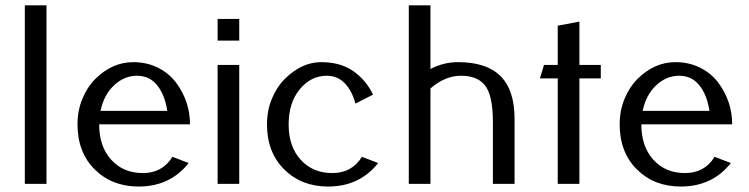

<svg xmlns="http://www.w3.org/2000/svg" viewBox="-20 -680 2769 710"><path d="M151.9 -660.2V0H71.8V-660.2Z M677.7 -77.1Q608.9 9.8 492.7 9.8Q394 9.8 330.3 -53.5Q266.6 -116.7 266.6 -220.2Q266.6 -271 284.7 -314.9Q302.7 -358.4 332 -387.7Q395 -450.2 472.7 -450.2Q522.9 -450.2 564 -429.7Q604.5 -409.2 629.9 -376Q682.6 -306.2 682.6 -220.2H346.7Q346.7 -138.2 391.4 -89.1Q436 -40 508.3 -40Q580.6 -40 617.7 -100.1ZM351.6 -270H598.6Q589.8 -328.6 561.5 -364.3Q533.2 -399.9 486.3 -399.9Q439.5 -399.9 401.9 -364.7Q364.3 -329.6 351.6 -270Z M784.7 -609.9H864.7V-529.8H784.7ZM784.7 -439.9H864.7V0H784.7Z M1378.4 -77.1Q1309.6 9.8 1193.4 9.8Q1094.7 9.8 1031 -53.5Q967.3 -116.7 967.3 -220.2Q967.3 -271 985.4 -314.9Q1003.4 -358.4 1032.7 -387.7Q1095.7 -450.2 1167.2 -450.2Q1238.8 -450.2 1286.1 -417.2Q1333.5 -384.3 1359.4 -330.1L1294.4 -296.9Q1281.7 -344.2 1254.9 -372.1Q1228 -399.9 1188.5 -399.9Q1129.9 -399.9 1088.6 -350.1Q1047.4 -300.3 1047.4 -219.2Q1047.4 -138.2 1092 -89.1Q1136.7 -40 1209 -40Q1281.2 -40 1318.4 -100.1Z M1571.8 -353V0H1491.7V-660.2H1571.8V-424.8Q1620.1 -450.2 1673.8 -450.2Q1779.3 -450.2 1831.1 -398.4Q1882.8 -346.7 1882.8 -240.2V0H1802.7V-228Q1802.7 -330.6 1771.5 -366.7Q1743.2 -399.9 1684.6 -399.9Q1626 -399.9 1571.8 -353Z M2122.6 -390.1V0H2042.5V-390.1H1976.6L1991.7 -439.9H2042.5V-585L2122.6 -600.1V-439.9H2201.7V-390.1Z M2682.6 -77.1Q2613.8 9.8 2497.6 9.8Q2398.9 9.8 2335.2 -53.5Q2271.5 -116.7 2271.5 -220.2Q2271.5 -271 2289.6 -314.9Q2307.6 -358.4 2336.9 -387.7Q2399.9 -450.2 2477.5 -450.2Q2527.8 -450.2 2568.8 -429.7Q2609.4 -409.2 2634.8 -376Q2687.5 -306.2 2687.5 -220.2H2351.6Q2351.6 -138.2 2396.2 -89.1Q2440.9 -40 2513.2 -40Q2585.4 -40 2622.6 -100.1ZM2356.4 -270H2603.5Q2594.7 -328.6 2566.4 -364.3Q2538.1 -399.9 2491.2 -399.9Q2444.3 -399.9 2406.7 -364.7Q2369.1 -329.6 2356.4 -270Z"/></svg>

Font: Pfennig
Style: Medium
Weight: 500
Version: Version 20120410 ; ttfautohint (v0.8)